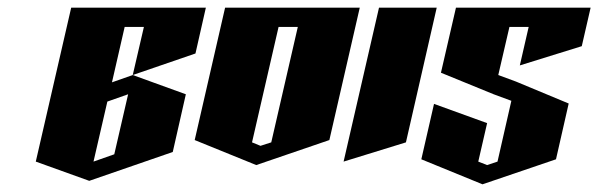

<svg xmlns="http://www.w3.org/2000/svg" viewBox="-20 -520 1555 499"><path d="M165 -500H515L488 -381L325 -325L354 -450H304L271 -306L325 -325L463 -275L429 -125L212 -50L73 -100ZM313 -275 259 -256 223 -100 277 -119Z M565 -500H915L836 -156L646 -91L486 -156ZM704 -450 635 -150 657 -141 685 -150 754 -450Z M965 -500H1115L1035 -150L873 -100Z M1165 -500H1515L1492 -400L1331 -350L1354 -450H1304L1275 -325L1321 -308L1458 -251L1425 -106L1234 -41L1075 -106L1108 -250L1246 -200L1223 -100L1246 -91L1273 -100L1309 -258L1263 -275L1126 -331Z"/></svg>

Font: SOV_Meka
Style: Italic
Weight: 400
Italic angle: -13°
Version: Version 1.00